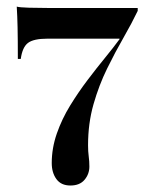

<svg xmlns="http://www.w3.org/2000/svg" viewBox="-20 -441 439 580"><path d="M192.7 119.4Q164.5 119.4 150.4 100Q136.3 80.6 136.3 51.6Q136.3 6.5 151.6 -37.5Q166.9 -81.5 191.9 -122.2Q216.9 -162.9 244.8 -199.6Q272.6 -236.3 298 -267.3Q323.4 -298.4 341.1 -322.6V-324.2H123.4Q81.5 -324.2 64.5 -311.3Q47.6 -298.4 42.7 -262.9H33.9Q33.9 -323.4 33.1 -358.9Q32.3 -394.4 30.6 -421Q39.5 -418.5 67.7 -417.7Q96 -416.9 124.2 -416.9H396V-408.1Q378.2 -371 353.2 -327.4Q328.2 -283.9 303.6 -233.9Q279 -183.9 262.5 -126.2Q246 -68.5 246 -2.4Q246 16.9 248 31.5Q250 46 250 62.1Q250 84.7 235.5 102Q221 119.4 192.7 119.4Z"/></svg>

Font: Playfair 144pt
Style: Bold
Weight: 700
Version: Version 2.001;gftools[0.9.30]